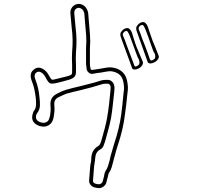

<svg xmlns="http://www.w3.org/2000/svg" viewBox="-20 -875 1040 993"><path d="M634 -469Q637 -460 638.5 -450.5Q640 -441 641 -432Q642 -422 641 -409L638 -382Q635 -357 632.5 -331.5Q630 -306 626 -281Q617 -206 589 -123Q584 -109 580 -93.5Q576 -78 572 -63L569 -54Q568 -51 567.5 -47.5Q567 -44 566 -41Q562 -25 557.5 -9.5Q553 6 543 20Q541 23 539 34Q538 35 538 37.5Q538 40 537 42Q536 44 535.5 47Q535 50 534 52Q533 57 532 62Q531 67 529 72Q526 82 515 90Q504 98 492 98H491Q486 98 480 96.5Q474 95 468 94Q455 90 447.5 80Q440 70 441 57Q442 37 444 18Q446 -1 447 -20L450 -35Q451 -40 451.5 -45Q452 -50 452 -54Q453 -99 487 -119Q494 -123 497.5 -130Q501 -137 504 -147Q513 -179 521 -208.5Q529 -238 534 -266Q540 -301 544 -335.5Q548 -370 551 -404L552 -419V-428Q551 -433 547 -437.5Q543 -442 538 -442Q530 -442 523 -442Q516 -442 510 -440Q482 -431 454 -423.5Q426 -416 398 -409Q380 -405 362 -400.5Q344 -396 325 -391Q317 -388 309 -384.5Q301 -381 293 -377L284 -373Q258 -361 261 -333Q262 -323 262 -311.5Q262 -300 260 -286Q259 -278 257.5 -269.5Q256 -261 253 -253Q246 -234 228.5 -225.5Q211 -217 191 -222Q190 -222 188.5 -222.5Q187 -223 185 -223Q159 -232 150 -250Q142 -267 151 -292Q151 -296 154 -299Q166 -315 166.5 -332.5Q167 -350 165 -369Q162 -392 158 -411.5Q154 -431 147 -449Q144 -457 142 -463Q140 -469 139 -476Q136 -502 157 -517Q177 -532 201 -519Q210 -514 220 -504Q224 -500 227 -495Q230 -490 233 -485Q243 -466 248 -463.5Q253 -461 273 -467L293 -472Q304 -474 313.5 -477Q323 -480 333 -482Q347 -486 350.5 -491Q354 -496 353 -509V-538Q352 -555 352 -573Q352 -591 353 -608Q356 -639 355.5 -669Q355 -699 351 -730Q350 -741 349 -751.5Q348 -762 347 -773L345 -796Q345 -799 344.5 -802Q344 -805 344 -807Q343 -823 352 -836Q361 -849 376 -853Q391 -858 407 -850Q423 -842 430 -826Q435 -817 436 -808Q437 -796 438 -784Q439 -772 440 -760Q443 -727 445.5 -693.5Q448 -660 445 -625V-544Q445 -534 448 -523V-520Q448 -518 451 -515.5Q454 -513 455 -513Q467 -515 478.5 -516.5Q490 -518 501 -520Q505 -521 509 -521.5Q513 -522 517 -523Q522 -524 527 -524.5Q532 -525 537 -526Q561 -529 587 -519Q623 -504 634 -469ZM621 -411Q622 -422 621 -429Q620 -446 615 -463Q607 -489 580 -500Q558 -509 539 -506Q535 -505 530 -504.5Q525 -504 520 -503Q516 -502 512 -501.5Q508 -501 504 -500Q493 -499 481 -497Q469 -495 458 -493Q448 -492 439 -499.5Q430 -507 428 -517V-520L425 -544V-626Q428 -660 425.5 -693Q423 -726 420 -758Q419 -770 418 -782Q417 -794 416 -806Q415 -808 414.5 -811Q414 -814 412 -817Q408 -826 399 -831Q390 -836 382 -834Q364 -829 364 -808Q364 -806 364.5 -803Q365 -800 365 -798L367 -774Q368 -764 369 -753.5Q370 -743 371 -732Q375 -701 375.5 -669.5Q376 -638 373 -606Q372 -590 372 -572.5Q372 -555 373 -538V-509Q374 -489 366 -479Q358 -469 338 -463Q328 -460 318.5 -457.5Q309 -455 298 -452L278 -447Q250 -440 239.5 -444Q229 -448 215 -476Q213 -480 210.5 -483.5Q208 -487 205 -491Q198 -498 192 -501Q179 -508 168 -500Q158 -493 159 -478Q161 -468 165 -458Q180 -419 184 -373Q187 -351 186.5 -329Q186 -307 170 -287L169 -285Q163 -270 168 -259Q173 -248 191 -242Q193 -242 194 -241.5Q195 -241 196 -241Q208 -238 219 -243Q230 -248 234 -260Q236 -267 238 -273.5Q240 -280 240 -287Q242 -300 242 -311Q242 -322 241 -332Q238 -373 276 -391L284 -395Q293 -400 301.5 -403.5Q310 -407 320 -410Q338 -415 356.5 -420Q375 -425 394 -429Q421 -436 449 -443Q477 -450 504 -459Q512 -461 520.5 -461.5Q529 -462 536 -462H537Q550 -462 560 -452.5Q570 -443 571 -429L572 -427V-417L571 -402Q567 -368 563.5 -333Q560 -298 554 -263Q548 -233 540 -203.5Q532 -174 523 -142Q520 -132 515 -120Q510 -108 497 -101Q474 -89 472 -54Q472 -43 469 -32Q469 -26 467 -18Q466 1 464 20Q462 39 461 58Q459 70 474 75Q483 78 492 78Q497 78 503 74Q509 70 510 66Q512 61 513 56.5Q514 52 515 48Q517 40 518 37Q518 35 518.5 33Q519 31 519 30Q521 18 526 9Q534 -2 538.5 -16Q543 -30 547 -45Q548 -49 548.5 -52.5Q549 -56 550 -59L552 -68Q557 -84 561 -99Q565 -114 570 -130Q597 -210 607 -283Q610 -309 613 -334Q616 -359 618 -384ZM800 -588Q804 -581 798 -570.5Q792 -560 781 -554Q768 -547 757.5 -547Q747 -547 744 -554Q741 -562 732.5 -586Q724 -610 714 -638Q704 -666 696 -688.5Q688 -711 686 -717Q684 -724 684.5 -731Q685 -738 693 -747Q702 -757 713.5 -760Q725 -763 732 -756Q740 -749 744 -738Q751 -719 756.5 -701Q762 -683 769 -665Q777 -646 785 -626.5Q793 -607 800 -588ZM781 -573Q783 -578 783 -583Q783 -588 782 -592Q781 -597 778 -601.5Q775 -606 773 -610Q770 -617 764 -635Q758 -653 750 -675Q742 -697 735 -715.5Q728 -734 723 -741Q722 -743 719 -745Q716 -747 711 -745Q706 -744 702.5 -740Q699 -736 698 -734Q697 -731 697 -728Q697 -725 698 -722Q703 -711 707 -699.5Q711 -688 715 -676Q715 -676 720.5 -662.5Q726 -649 733 -630.5Q740 -612 746 -595Q752 -578 755 -569Q756 -567 758 -564.5Q760 -562 764 -562Q769 -563 774.5 -567Q780 -571 781 -573ZM686 -633Q694 -614 702 -595Q710 -576 718 -557Q722 -549 716 -538.5Q710 -528 699 -522Q686 -515 675.5 -515.5Q665 -516 663 -523Q660 -531 651.5 -555Q643 -579 632.5 -607Q622 -635 614 -657.5Q606 -680 604 -686Q602 -693 602.5 -700Q603 -707 611 -716Q620 -726 631.5 -729Q643 -732 650 -725Q654 -721 657 -716.5Q660 -712 662 -707Q668 -688 673.5 -669.5Q679 -651 686 -633ZM699 -542Q703 -552 700 -561Q699 -566 696.5 -570.5Q694 -575 692 -579Q689 -586 682.5 -604Q676 -622 668 -644Q660 -666 653 -684.5Q646 -703 641 -710Q640 -712 637 -714Q634 -716 629 -714Q625 -713 621.5 -709Q618 -705 616 -703Q615 -700 615 -697Q615 -694 616 -691Q621 -680 625.5 -668.5Q630 -657 634 -645Q634 -645 639 -631.5Q644 -618 651 -599.5Q658 -581 664.5 -564Q671 -547 674 -538Q676 -531 682 -531Q687 -532 692.5 -536Q698 -540 699 -542Z"/></svg>

Font: Shizuru
Style: Regular
Weight: 400
Version: Version 1.000